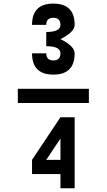

<svg xmlns="http://www.w3.org/2000/svg" viewBox="-20 -801 587 1056"><path d="M78.1 -234.4V-312.5H468.8V-234.4ZM156.2 78.1 312.5 -156.2H390.6V234.4H312.5V156.2H156.2ZM156.2 -507.8H234.4Q234.4 -468.8 273.4 -468.8Q312.5 -468.8 312.5 -507.8Q312.5 -546.9 234.4 -546.9V-625Q312.5 -625 312.5 -664.1Q312.5 -703.1 273.4 -703.1Q234.4 -703.1 234.4 -664.1H156.2Q156.2 -781.2 273.4 -781.2Q390.6 -781.2 390.6 -664.1Q390.6 -625 312.5 -585.9Q390.6 -546.9 390.6 -507.8Q390.6 -390.6 273.4 -390.6Q156.2 -390.6 156.2 -507.8ZM234.4 78.1H312.5V-39.1Z"/></svg>

Font: Luculent
Style: Regular
Weight: 400
Monospace: yes
Designer: Andrew Kensler
Version: Version 1.0.0-845fa02f9341